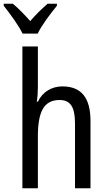

<svg xmlns="http://www.w3.org/2000/svg" viewBox="-49 -1009 574 1029"><path d="M72 -829H153C175 -875 223 -938 256 -978V-989H206C171 -958 147 -935 113 -896C82 -931 48 -966 20 -989H-29V-978C6 -934 50 -874 72 -829ZM154 -543V-760H71V0H154V-278C154 -410 186 -473 270 -473C329 -473 353 -435 353 -347V0H436V-360C436 -484 388 -546 285 -546C229 -546 179 -517 154 -464H148C152 -487 154 -515 154 -543Z"/></svg>

Font: Noto Sans Condensed
Style: Regular
Weight: 400
Width: 3
Designer: Monotype Design Team
Foundry: Monotype Imaging Inc.
Version: Version 2.013